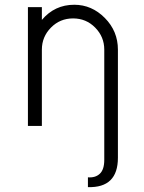

<svg xmlns="http://www.w3.org/2000/svg" viewBox="-20 -530 606 808"><path d="M292.5 -510Q366.2 -510 421.2 -454.4Q476.2 -398.8 476.2 -321.2V133.8Q476.2 261.2 350 257.5V216.2Q381.2 218.8 400 201.2Q418.8 183.8 418.8 142.5V-321.2Q418.8 -375 380.6 -413.8Q342.5 -452.5 287.5 -452.5Q232.5 -452.5 194.4 -413.8Q156.2 -375 156.2 -321.2V0H97.5V-500H156.2V-446.2Q210 -510 292.5 -510Z"/></svg>

Font: Now Light
Style: Regular
Weight: 300
Designer: Alfredo Marco Pradil
Foundry: Alfredo Marco Pradil
Version: Version 1.002;PS 001.002;hotconv 1.0.88;makeotf.lib2.5.64775